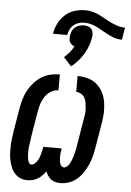

<svg xmlns="http://www.w3.org/2000/svg" viewBox="-58 -886 638 937"><g transform="rotate(5 261.0 -417.5)"><path d="M274 8Q261 8 249 5Q237 2 228 -5Q219 -12 212 -22Q205 -32 201 -43Q193 -32 183.5 -22Q174 -12 162 -5Q150 2 137 5Q124 8 112 8Q93 8 77.5 1.5Q62 -5 50.5 -17.5Q39 -30 32.5 -45.5Q26 -61 22 -78Q18 -95 17 -113Q16 -131 16.5 -149Q17 -167 19 -185Q21 -203 24 -222L44 -341Q48 -363 54.5 -385.5Q61 -408 72.5 -428.5Q84 -449 100.5 -467Q117 -485 137 -497.5Q157 -510 180 -515Q203 -520 225 -520V-442Q212 -442 199 -437Q186 -432 176 -423Q166 -414 158.5 -402.5Q151 -391 146 -378.5Q141 -366 138 -353.5Q135 -341 133 -329L113 -209Q112 -199 110.5 -189.5Q109 -180 107.5 -170.5Q106 -161 105 -152Q104 -143 104 -133.5Q104 -124 104.5 -114.5Q105 -105 106.5 -96Q108 -87 112 -78.5Q116 -70 126 -70Q134 -70 141 -76.5Q148 -83 153 -90.5Q158 -98 161.5 -106.5Q165 -115 167 -123Q169 -131 171 -139.5Q173 -148 175 -156V-161H265V-156Q263 -148 262 -139.5Q261 -131 261 -122.5Q261 -114 261.5 -106Q262 -98 264 -90.5Q266 -83 271 -76.5Q276 -70 285 -70Q293 -70 300.5 -77Q308 -84 312 -91.5Q316 -99 319.5 -107.5Q323 -116 325.5 -124.5Q328 -133 330 -141Q332 -149 334 -157.5Q336 -166 337.5 -174.5Q339 -183 340 -191L360 -311Q363 -325 364.5 -338.5Q366 -352 365 -365.5Q364 -379 362 -392.5Q360 -406 354 -417Q348 -428 336.5 -435Q325 -442 312 -442V-520Q338 -520 363 -513Q388 -506 406.5 -490Q425 -474 436.5 -451.5Q448 -429 452 -403.5Q456 -378 455 -351.5Q454 -325 449 -298L429 -179Q426 -158 420.5 -137Q415 -116 406 -95.5Q397 -75 384.5 -56Q372 -37 355 -22Q338 -7 316.5 0.5Q295 8 274 8ZM174 -715Q178 -740 190.5 -765.5Q203 -791 224 -809.5Q245 -828 271 -835.5Q297 -843 323 -843Q342 -843 359.5 -838Q377 -833 392.5 -825.5Q408 -818 422.5 -809.5Q437 -801 453 -793.5Q469 -786 486 -780.5Q503 -775 522 -775L512 -715Q494 -715 478 -720Q462 -725 447 -732.5Q432 -740 417.5 -748.5Q403 -757 388.5 -764.5Q374 -772 357.5 -777Q341 -782 323 -782Q309 -782 295.5 -778Q282 -774 270.5 -764.5Q259 -755 252.5 -741.5Q246 -728 244 -715ZM276 -564 238 -606Q252 -618 264 -632.5Q276 -647 284 -663Q277 -665 270.5 -670Q264 -675 260.5 -682Q257 -689 257 -697.5Q257 -706 258 -715Q260 -726 264.5 -736.5Q269 -747 278.5 -754.5Q288 -762 299 -765.5Q310 -769 321 -769Q332 -769 342 -765.5Q352 -762 358.5 -754.5Q365 -747 366.5 -736.5Q368 -726 366 -715Q363 -694 355.5 -673Q348 -652 336.5 -632.5Q325 -613 309.5 -595.5Q294 -578 276 -564Z"/></g></svg>

Font: Iosevka Term Curly SmBd Obl
Style: Regular
Weight: 600
Italic angle: -9°
Designer: Belleve Invis
Foundry: Belleve Invis
Version: Version 32.3.0